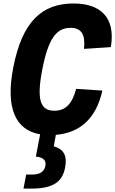

<svg xmlns="http://www.w3.org/2000/svg" viewBox="-20 -762 660 1100"><path d="M222.5 -365C257 -542 304 -602.5 383.5 -602.5C446.5 -602.5 470.5 -564 461 -482L615 -492C644 -665 552.5 -742 401.5 -742C224 -742 108 -643.5 56 -375C9.5 -136.5 72.5 -16 210 7.5L185.5 135C221 139 247 151.5 240 189C233.5 220.5 210 238 164.5 238H130L114.5 318.5H161.5C296.5 318.5 339 270 353 198C366.5 128 343.5 92 288 76.5L300 10.5C434 -0.5 530 -78.5 566.5 -243L416.5 -253C393 -165.5 354.5 -127.5 291.5 -127.5C212 -127.5 188 -188 222.5 -365Z"/></svg>

Font: Monaspace Neon ExtraBold
Style: Italic
Weight: 800
Italic angle: -11°
Designer: Riley Cran & the Lettermatic Team
Foundry: Lettermatic
Version: Version 1.200 (Monaspace Neon)